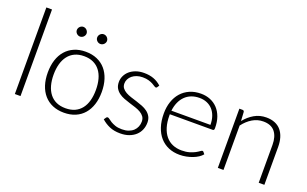

<svg xmlns="http://www.w3.org/2000/svg" viewBox="-83 -1118 2427 1516"><g transform="rotate(20 1130.0 -360.0)"><path d="M142.5 -727.5V0H95V-727.5Z M508 -505.5Q561.5 -505.5 603.8 -487.2Q646 -469 675 -435.5Q704 -402 719.2 -354.8Q734.5 -307.5 734.5 -249Q734.5 -190.5 719.2 -143.5Q704 -96.5 675 -63Q646 -29.5 603.8 -11.5Q561.5 6.5 508 6.5Q454.5 6.5 412.2 -11.5Q370 -29.5 340.8 -63Q311.5 -96.5 296.2 -143.5Q281 -190.5 281 -249Q281 -307.5 296.2 -354.8Q311.5 -402 340.8 -435.5Q370 -469 412.2 -487.2Q454.5 -505.5 508 -505.5ZM508 -31Q552.5 -31 585.8 -46.2Q619 -61.5 641.2 -90Q663.5 -118.5 674.5 -158.8Q685.5 -199 685.5 -249Q685.5 -298.5 674.5 -339Q663.5 -379.5 641.2 -408.2Q619 -437 585.8 -452.5Q552.5 -468 508 -468Q463.5 -468 430.2 -452.5Q397 -437 374.8 -408.2Q352.5 -379.5 341.2 -339Q330 -298.5 330 -249Q330 -199 341.2 -158.8Q352.5 -118.5 374.8 -90Q397 -61.5 430.2 -46.2Q463.5 -31 508 -31ZM464 -642Q464 -634 460.5 -626.8Q457 -619.5 451.5 -614Q446 -608.5 438.2 -605.2Q430.5 -602 422.5 -602Q414.5 -602 407.2 -605.2Q400 -608.5 394.2 -614Q388.5 -619.5 385.2 -626.8Q382 -634 382 -642Q382 -650.5 385.2 -658Q388.5 -665.5 394.2 -671.2Q400 -677 407.2 -680.2Q414.5 -683.5 422.5 -683.5Q430.5 -683.5 438.2 -680.2Q446 -677 451.5 -671.2Q457 -665.5 460.5 -658Q464 -650.5 464 -642ZM635.5 -642Q635.5 -634 632 -626.8Q628.5 -619.5 623 -614Q617.5 -608.5 609.8 -605.2Q602 -602 594 -602Q585.5 -602 578.2 -605.2Q571 -608.5 565.2 -614Q559.5 -619.5 556.2 -626.8Q553 -634 553 -642Q553 -650.5 556.2 -658Q559.5 -665.5 565.2 -671.2Q571 -677 578.2 -680.2Q585.5 -683.5 594 -683.5Q602 -683.5 609.8 -680.2Q617.5 -677 623 -671.2Q628.5 -665.5 632 -658Q635.5 -650.5 635.5 -642Z M1133.5 -436Q1130 -429 1122.5 -429Q1117 -429 1108.2 -435.2Q1099.5 -441.5 1085.2 -449.2Q1071 -457 1050.2 -463.2Q1029.5 -469.5 999.5 -469.5Q972.5 -469.5 950.2 -461.8Q928 -454 912.2 -441Q896.5 -428 887.8 -410.8Q879 -393.5 879 -374.5Q879 -351 891 -335.5Q903 -320 922.5 -309Q942 -298 966.8 -290Q991.5 -282 1017.5 -274Q1043.5 -266 1068.2 -256.2Q1093 -246.5 1112.5 -232Q1132 -217.5 1144 -196.5Q1156 -175.5 1156 -145.5Q1156 -113 1144.2 -85Q1132.5 -57 1110.2 -36.5Q1088 -16 1055.5 -4Q1023 8 981.5 8Q929 8 891 -8.8Q853 -25.5 823 -52.5L834.5 -69.5Q837 -73.5 840 -75.5Q843 -77.5 848.5 -77.5Q855 -77.5 864.5 -69.5Q874 -61.5 889.2 -52.2Q904.5 -43 927.2 -35Q950 -27 983.5 -27Q1015 -27 1039 -35.8Q1063 -44.5 1079 -59.5Q1095 -74.5 1103.2 -94.8Q1111.5 -115 1111.5 -137.5Q1111.5 -162.5 1099.5 -179Q1087.5 -195.5 1068 -207Q1048.5 -218.5 1023.8 -226.5Q999 -234.5 972.8 -242.5Q946.5 -250.5 921.8 -260Q897 -269.5 877.5 -284Q858 -298.5 846 -319.2Q834 -340 834 -371Q834 -397.5 845.5 -422Q857 -446.5 878.2 -465Q899.5 -483.5 930 -494.5Q960.5 -505.5 998.5 -505.5Q1044 -505.5 1079.2 -492.5Q1114.5 -479.5 1144 -452.5Z M1477 -505.5Q1519 -505.5 1554.8 -491Q1590.5 -476.5 1616.8 -448.8Q1643 -421 1657.8 -380.5Q1672.5 -340 1672.5 -287.5Q1672.5 -276.5 1669.2 -272.5Q1666 -268.5 1659 -268.5H1299.5V-259Q1299.5 -203 1312.5 -160.5Q1325.5 -118 1349.5 -89.2Q1373.5 -60.5 1407.5 -46Q1441.5 -31.5 1483.5 -31.5Q1521 -31.5 1548.5 -39.8Q1576 -48 1594.8 -58.2Q1613.5 -68.5 1624.5 -76.8Q1635.5 -85 1640.5 -85Q1647 -85 1650.5 -80L1663.5 -64Q1651.5 -49 1631.8 -36Q1612 -23 1587.8 -13.8Q1563.5 -4.5 1535.8 1Q1508 6.5 1480 6.5Q1429 6.5 1387 -11.2Q1345 -29 1315 -63Q1285 -97 1268.8 -146.2Q1252.5 -195.5 1252.5 -259Q1252.5 -312.5 1267.8 -357.8Q1283 -403 1311.8 -435.8Q1340.5 -468.5 1382.2 -487Q1424 -505.5 1477 -505.5ZM1477.5 -470Q1439 -470 1408.5 -458Q1378 -446 1355.8 -423.5Q1333.5 -401 1319.8 -369.5Q1306 -338 1301.5 -299H1629.5Q1629.5 -339 1618.5 -370.8Q1607.5 -402.5 1587.5 -424.5Q1567.5 -446.5 1539.5 -458.2Q1511.5 -470 1477.5 -470Z M1800.5 0V-497.5H1826.5Q1839.5 -497.5 1841.5 -485L1846 -410Q1880 -453 1925.2 -479.2Q1970.5 -505.5 2026 -505.5Q2067 -505.5 2098.2 -492.5Q2129.5 -479.5 2150 -455Q2170.5 -430.5 2181 -396Q2191.5 -361.5 2191.5 -318V0H2144V-318Q2144 -388 2112 -427.8Q2080 -467.5 2014 -467.5Q1965 -467.5 1923 -442.2Q1881 -417 1848 -373V0Z"/></g></svg>

Font: Lato TR Light
Style: Regular
Weight: 300
Designer: Lukasz Dziedzic
Foundry: Lukasz Dziedzic
Version: Version 1.104 2013